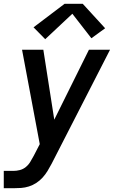

<svg xmlns="http://www.w3.org/2000/svg" viewBox="-21 -784 641 1019"><path d="M-1 215V123H50Q67 123 84.5 118.5Q102 114 116.5 102Q131 90 140 74.5Q149 59 158 43L190 -19L96 -520H209L267 -149L451 -520H563L253 85Q243 104 231.5 123Q220 142 205 158.5Q190 175 171.5 187Q153 199 132.5 205.5Q112 212 91.5 213.5Q71 215 50 215ZM219 -576 157 -639 322 -764H418L537 -634L464 -581L363 -711Z"/></svg>

Font: Iosevka SS04 SmBd Ex Obl
Style: Regular
Weight: 600
Width: 7
Italic angle: -9°
Monospace: yes
Designer: Belleve Invis
Foundry: Belleve Invis
Version: Version 19.0.0; ttfautohint (v1.8.4)